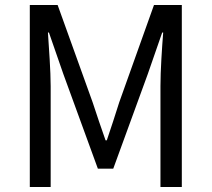

<svg xmlns="http://www.w3.org/2000/svg" viewBox="-20 -753 852 773"><path d="M100 -733V0H184V-406C184 -469 177 -558 173 -622H177L235 -455L374 -74H436L575 -455L633 -622H637C632 -558 626 -469 626 -406V0H712V-733H600L460 -341C444 -290 427 -238 410 -188H405C387 -238 370 -290 353 -341L212 -733Z"/></svg>

Font: Kinto Sans
Style: Regular
Weight: 400
Designer: Authors: Ryoko NISHIZUKA  (kana & ideographs); Paul D. Hunt (Latin, Greek & Cyrillic); Wenlong ZHANG  (bopomofo); Sandol
Foundry: Adobe Systems Incorporated, ookami Inc.
Version: Version 0.001